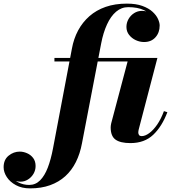

<svg xmlns="http://www.w3.org/2000/svg" viewBox="-216 -780 960 1060"><path d="M-50.5 260Q-95.5 260 -128.2 242.2Q-161 224.5 -178.5 197.5Q-196 170.5 -196 143Q-196 102 -168.5 79.5Q-141 57 -107 57Q-87 57 -66.8 65.8Q-46.5 74.5 -33 92.2Q-19.5 110 -19.5 136.5Q-19.5 160 -31.2 179.8Q-43 199.5 -62 211.2Q-81 223 -102.5 223Q-122.5 223 -144 213.2Q-165.5 203.5 -180.2 185.5Q-195 167.5 -195 143H-176Q-176 168.5 -159.2 190.8Q-142.5 213 -114.8 227Q-87 241 -55 241Q-20 241 5.2 215.8Q30.5 190.5 47.8 145.5Q65 100.5 76.5 40L181 -511.5Q191 -566.5 215.2 -611.8Q239.5 -657 277.5 -690.5Q315.5 -724 367.2 -742Q419 -760 484.5 -760Q535.5 -760 570.2 -747.2Q605 -734.5 626 -715.2Q647 -696 656.2 -675.5Q665.5 -655 665.5 -639Q665.5 -600 642.2 -574Q619 -548 579.5 -548Q556 -548 533.8 -558.2Q511.5 -568.5 496.8 -587.2Q482 -606 482 -631.5Q482 -654.5 493.5 -674.8Q505 -695 524.5 -707.5Q544 -720 568.5 -720Q590.5 -720 612.8 -709.5Q635 -699 649.8 -680.5Q664.5 -662 664.5 -639H645.5Q645.5 -661.5 629 -684.8Q612.5 -708 578.2 -724.2Q544 -740.5 491.5 -740.5Q454.5 -740.5 425 -715.5Q395.5 -690.5 374.8 -645.2Q354 -600 342.5 -540L236.5 11.5Q226 68.5 203 114.5Q180 160.5 144.5 192.8Q109 225 60.5 242.5Q12 260 -50.5 260ZM504 10Q448.5 10 421.8 -9.2Q395 -28.5 395 -76.5Q395 -80.5 395.8 -87.5Q396.5 -94.5 398 -99.5L488.5 -440.5H84.5V-460H653L550 -66Q547.5 -56 547.5 -48Q547.5 -40 552 -34.2Q556.5 -28.5 566 -28.5Q585.5 -28.5 608 -45Q630.5 -61.5 651.8 -92.2Q673 -123 689 -166.5L708 -160.5Q678 -81.5 629.8 -35.8Q581.5 10 504 10Z"/></svg>

Font: Bodoni Moda 11pt ExtraBold
Style: Italic
Weight: 800
Italic angle: -13°
Version: Version 2.004